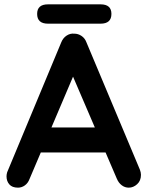

<svg xmlns="http://www.w3.org/2000/svg" viewBox="-20 -859 679 884"><path d="M303 -537 332 -543 116 -35Q109 -16 94.5 -5.5Q80 5 63 5Q36 5 23 -10Q10 -25 10 -47Q10 -56 13 -66L262 -664Q270 -684 286.5 -695Q303 -706 322 -704Q340 -704 355.5 -693.5Q371 -683 378 -664L624 -78Q629 -65 629 -54Q629 -27 611.5 -11Q594 5 573 5Q555 5 540.5 -6Q526 -17 518 -36ZM491 -157H147L202 -272H472ZM443 -750H201Q151 -750 151 -795Q151 -839 201 -839H443Q493 -839 493 -795Q493 -750 443 -750Z"/></svg>

Font: Quicksand Variable Light
Style: Regular
Weight: 300
Designer: Andrew Paglinawan
Foundry: Andrew Paglinawan
Version: Version 3.004